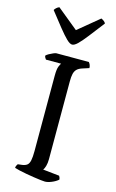

<svg xmlns="http://www.w3.org/2000/svg" viewBox="-142 -1010 644 1065"><g transform="rotate(15 180.0 -477.5)"><path d="M232 0Q225 0 207.5 -2Q190 -4 167.5 -7.5Q145 -11 122 -15Q99 -19 80.5 -23.5Q62 -28 53 -31Q53 -38 56 -44Q59 -50 62 -54L88 -57Q106 -60 115.5 -68Q125 -76 129 -95Q133 -114 133 -148V-580Q133 -620 140 -636Q147 -652 150 -655H63Q61 -659 58 -662.5Q55 -666 53 -675Q58 -681 69.5 -687.5Q81 -694 93 -699Q105 -704 110 -704H296Q300 -700 304 -691.5Q308 -683 308 -672L268 -659Q250 -653 240 -643Q230 -633 226 -616.5Q222 -600 222 -572V-126Q222 -103 217 -86Q212 -69 206 -62L300 -52Q302 -50 304.5 -43.5Q307 -37 307 -31Q292 -18 270 -9Q248 0 232 0ZM181 -773Q168 -773 148.5 -792Q129 -811 100.5 -846.5Q72 -882 33 -932Q36 -938 43.5 -945Q51 -952 60 -955L181 -856L301 -955Q310 -951 317.5 -945Q325 -939 327 -933Q287 -881 259 -845Q231 -809 212.5 -791Q194 -773 181 -773Z"/></g></svg>

Font: Texturina Medium 12pt Light
Style: Regular
Weight: 300
Version: Version 1.002